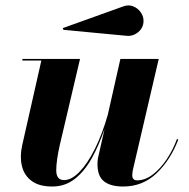

<svg xmlns="http://www.w3.org/2000/svg" viewBox="-20 -677 696 707"><path d="M443.6 -545.4 213.6 -567.1 211.2 -573.5 433.6 -653.3Q453.1 -660.6 470.2 -653.8Q487.3 -647 497.9 -632.2Q508.5 -617.4 508.5 -600.3Q508.5 -575 488.8 -558.6Q469 -542.2 443.6 -545.4ZM274.7 -460 200.4 -144Q187 -84.7 187.1 -49.3Q187.3 -13.9 216.1 -13.9Q243.7 -13.9 273.3 -44.8Q303 -75.7 330 -130Q356.9 -184.3 377 -254.6L423.3 -460H564.5L469 -50Q468.3 -45.7 467.7 -40.6Q467 -35.6 467 -32Q467 -12.9 485.1 -12.9Q514.4 -12.9 542.6 -34.4Q570.8 -55.9 594 -90.7Q617.2 -125.5 631.6 -165L636.5 -163.1Q607.9 -88.1 556.8 -39.2Q505.6 9.8 433.6 9.8Q387.2 9.8 363 -9.2Q338.9 -28.1 338.9 -73Q338.9 -83.3 340.8 -95L365.2 -202.9Q344.7 -142.6 318 -94.5Q291.3 -46.4 255.5 -18.3Q219.7 9.8 172.4 9.8Q123.8 9.8 96.3 -10.9Q68.8 -31.5 60.7 -65.8Q52.5 -100.1 61.5 -141.1L132.3 -454.1H62.5V-460Z"/></svg>

Font: Bodoni* 36
Style: Bold Italic
Weight: 700
Italic angle: -13°
Version: Version 2.000; ttfautohint (v1.8.1)